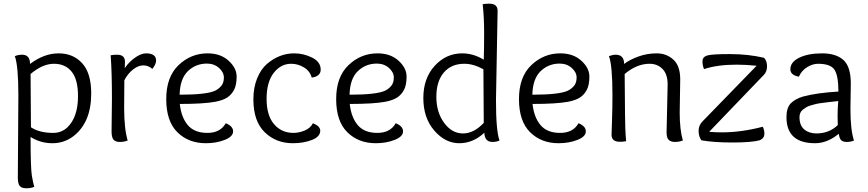

<svg xmlns="http://www.w3.org/2000/svg" viewBox="-20 -763 4683 1036"><path d="M76.2 195.8 79.1 -249Q79.1 -407.2 60.1 -460Q78.1 -467.8 99.1 -467.8Q142.1 -467.8 142.1 -418Q217.8 -475.1 296.4 -475.1Q375 -475.1 423.6 -421.6Q472.2 -368.2 472.2 -258.8Q472.2 -103 377 -28.8Q327.1 9.8 262.7 9.8Q198.2 9.8 145 -23.9Q145 146 152.1 186.5Q159.2 227.1 165 245.1Q147 252.9 121.6 252.9Q96.2 252.9 86.2 240Q76.2 227.1 76.2 195.8ZM147 -76.2Q192.9 -45.9 267.1 -45.9Q312 -45.9 344.2 -76.2Q400.9 -131.8 400.9 -244.1Q400.9 -334 366.5 -376.5Q332 -418.9 271 -418.9Q210 -418.9 145 -363.8Q147 -144 147 -76.2Z M582 -54.2 584 -231Q584 -374 577.1 -464.8Q593.3 -467.8 611.3 -467.8Q654.3 -467.8 654.3 -430.2Q654.3 -428.2 653.8 -416.5Q653.3 -404.8 653.3 -395Q672.9 -425.8 706.5 -450.4Q740.2 -475.1 768.1 -475.1Q822.3 -475.1 822.3 -436Q822.3 -417 802.2 -391.1Q780.3 -410.2 753.4 -410.2Q726.1 -410.2 698 -388.2Q669.9 -366.2 650.9 -330.1Q649.9 -295.9 649.9 -182.1Q649.9 -67.9 668.9 -4.9Q650.9 2.9 626.5 2.9Q602.1 2.9 592 -10Q582 -22.9 582 -54.2Z M1100.1 -475.1Q1169.9 -475.1 1213.4 -435.5Q1256.8 -396 1256.8 -350.1Q1256.8 -304.2 1242.9 -278.1Q1229 -252 1206.5 -237.1Q1184.1 -222.2 1142.1 -213.9Q1078.1 -202.1 950.2 -202.1Q958 -129.9 993.4 -87.9Q1028.8 -45.9 1099.1 -45.9Q1168.9 -45.9 1198.2 -98.1Q1237.8 -82 1237.8 -54.2Q1237.8 -25.9 1192.4 -8.1Q1147 9.8 1090.8 9.8Q997.1 9.8 937 -49.6Q877 -108.9 877 -228.5Q877 -348.1 943.6 -411.6Q1010.3 -475.1 1100.1 -475.1ZM1096.2 -419.9Q1036.1 -419.9 993.7 -378.9Q951.2 -337.9 949.2 -252Q1091.8 -252 1139.2 -272.9Q1159.2 -282.2 1173.6 -299.1Q1188 -315.9 1188 -344.7Q1188 -373 1161.6 -396.5Q1135.3 -419.9 1096.2 -419.9Z M1563.5 -45.9Q1593.3 -45.9 1624.3 -58.8Q1655.3 -71.8 1668.5 -98.1Q1708 -82 1708 -58.1Q1708 -24.9 1662.6 -7.6Q1617.2 9.8 1560.1 9.8Q1469.2 9.8 1408.2 -49.6Q1347.2 -108.9 1347.2 -227.1Q1347.2 -290 1367.2 -339.6Q1387.2 -389.2 1420.4 -418Q1487.3 -475.1 1567.4 -475.1Q1618.2 -475.1 1664.3 -452.1Q1710.4 -429.2 1710.4 -387.2Q1710.4 -351.1 1662.1 -344.2Q1652.3 -379.9 1619.9 -399.4Q1587.4 -418.9 1551.3 -418.9Q1495.1 -418.9 1456.8 -369.4Q1418.5 -319.8 1418.5 -230Q1418.5 -140.1 1458.7 -93Q1499 -45.9 1563.5 -45.9Z M2017.1 -475.1Q2086.9 -475.1 2130.4 -435.5Q2173.8 -396 2173.8 -350.1Q2173.8 -304.2 2159.9 -278.1Q2146 -252 2123.5 -237.1Q2101.1 -222.2 2059.1 -213.9Q1995.1 -202.1 1867.2 -202.1Q1875 -129.9 1910.4 -87.9Q1945.8 -45.9 2016.1 -45.9Q2085.9 -45.9 2115.2 -98.1Q2154.8 -82 2154.8 -54.2Q2154.8 -25.9 2109.4 -8.1Q2064 9.8 2007.8 9.8Q1914.1 9.8 1854 -49.6Q1793.9 -108.9 1793.9 -228.5Q1793.9 -348.1 1860.6 -411.6Q1927.2 -475.1 2017.1 -475.1ZM2013.2 -419.9Q1953.1 -419.9 1910.6 -378.9Q1868.2 -337.9 1866.2 -252Q2008.8 -252 2056.2 -272.9Q2076.2 -282.2 2090.6 -299.1Q2105 -315.9 2105 -344.7Q2105 -373 2078.6 -396.5Q2052.2 -419.9 2013.2 -419.9Z M2665 -705.1 2656.2 -223.1Q2656.2 -56.2 2675.3 -4.9Q2659.2 2.9 2637.2 2.9Q2595.2 2.9 2593.3 -46.9Q2533.2 9.8 2458 9.8Q2382.3 9.8 2323.2 -58.6Q2264.2 -127 2264.2 -233.9Q2264.2 -340.8 2325.7 -408Q2387.2 -475.1 2474.1 -475.1Q2534.2 -475.1 2590.3 -440.9Q2592.3 -504.9 2592.3 -586.4Q2592.3 -668 2584.5 -740.2Q2600.1 -743.2 2620.1 -743.2Q2665 -743.2 2665 -705.1ZM2588.4 -389.2Q2535.2 -418.9 2485.4 -418.9Q2415 -418.9 2374.8 -371.6Q2334.5 -324.2 2334.5 -240.7Q2334.5 -157.2 2376.5 -100.1Q2418.5 -43 2478 -43Q2537.1 -43 2590.3 -100.1Q2588.4 -357.9 2588.4 -389.2Z M3003.4 -475.1Q3073.2 -475.1 3116.7 -435.5Q3160.2 -396 3160.2 -350.1Q3160.2 -304.2 3146.2 -278.1Q3132.3 -252 3109.9 -237.1Q3087.4 -222.2 3045.4 -213.9Q2981.4 -202.1 2853.5 -202.1Q2861.3 -129.9 2896.7 -87.9Q2932.1 -45.9 3002.4 -45.9Q3072.3 -45.9 3101.6 -98.1Q3141.1 -82 3141.1 -54.2Q3141.1 -25.9 3095.7 -8.1Q3050.3 9.8 2994.1 9.8Q2900.4 9.8 2840.3 -49.6Q2780.3 -108.9 2780.3 -228.5Q2780.3 -348.1 2846.9 -411.6Q2913.6 -475.1 3003.4 -475.1ZM2999.5 -419.9Q2939.5 -419.9 2897 -378.9Q2854.5 -337.9 2852.5 -252Q2995.1 -252 3042.5 -272.9Q3062.5 -282.2 3076.9 -299.1Q3091.3 -315.9 3091.3 -344.7Q3091.3 -373 3064.9 -396.5Q3038.6 -419.9 2999.5 -419.9Z M3576.7 -47.9 3582.5 -307.1Q3582.5 -362.8 3554.9 -390.9Q3527.3 -418.9 3484.4 -418.9Q3416.5 -418.9 3350.6 -363.8Q3352.5 -228 3352.5 -148.4Q3352.5 -68.8 3358.4 -1Q3342.8 2 3324.7 2Q3279.8 2 3279.8 -36.1Q3279.8 -40 3282.2 -109.6Q3284.7 -179.2 3284.7 -248Q3284.7 -412.1 3265.6 -460Q3285.6 -467.8 3301.8 -467.8Q3347.7 -467.8 3347.7 -418Q3377.4 -440.9 3424.6 -458Q3471.7 -475.1 3523.9 -475.1Q3575.7 -475.1 3613 -441.7Q3650.4 -408.2 3650.4 -334L3647.5 -155.8Q3647.5 -64 3664.6 -4.9Q3644.5 2.9 3622.1 2.9Q3599.6 2.9 3588.1 -8.5Q3576.7 -20 3576.7 -47.9Z M4102.5 -451.2Q4118.7 -435.1 4118.7 -405.8Q4118.7 -376 4101.6 -358.9L3806.6 -51.8Q3840.8 -48.8 3873.5 -48.8Q3980.5 -48.8 4095.7 -79.1Q4104.5 -61 4104.5 -43.5Q4104.5 -25.9 4095.9 -17.3Q4087.4 -8.8 4078.6 -5.9Q4033.7 5.9 3932.1 5.9Q3830.6 5.9 3764.6 -5.9Q3749.5 -26.9 3749.5 -57.1Q3749.5 -86.9 3771.5 -108.9L4062.5 -408.2Q4006.8 -414.1 3954.6 -414.1Q3850.6 -414.1 3778.8 -390.1Q3770.5 -410.2 3770.5 -429.7V-434.1Q3771.5 -456.1 3795.7 -463.6Q3819.8 -471.2 3918.5 -471.2Q4016.6 -471.2 4102.5 -451.2Z M4570.8 -312 4568.8 -176.8Q4568.8 -62 4587.9 -4.9Q4571.8 2.9 4549.3 2.9Q4526.9 2.9 4517.8 -7.6Q4508.8 -18.1 4505.9 -41Q4443.8 9.8 4377.9 9.8Q4223.6 9.8 4223.6 -130.9Q4223.6 -182.1 4247.6 -206.1Q4271.5 -230 4313.5 -242.2Q4388.7 -262.2 4503.9 -269Q4503.9 -354 4482.9 -386.5Q4461.9 -418.9 4393.6 -418.9Q4365.7 -418.9 4335.7 -400.9Q4305.7 -382.8 4290.5 -349.1Q4244.6 -357.9 4244.6 -389.2Q4244.6 -428.2 4292.7 -451.7Q4340.8 -475.1 4416 -475.1Q4490.7 -475.1 4530.8 -439.5Q4570.8 -403.8 4570.8 -312ZM4502.9 -217.8Q4473.6 -214.8 4459.2 -212.9Q4444.8 -210.9 4420.2 -208Q4395.5 -205.1 4383.5 -202.1Q4371.6 -199.2 4354.2 -194.1Q4336.9 -189 4328.4 -182.9Q4319.8 -176.8 4310.5 -169.9Q4293.9 -155.8 4293.9 -130.9Q4293.9 -85.9 4319.8 -64.5Q4345.7 -43 4385.7 -43Q4453.6 -43 4500.5 -87.9Q4499.5 -102.1 4499.5 -139.2Q4499.5 -175.8 4502.9 -217.8Z"/></svg>

Font: Sukar
Style: Regular
Weight: 400
Designer: Dario Muhafara - Ghiath Alsory
Foundry: Dario Muhafara - Ghiath Alsory
Version: Version 1.00 March 17, 2016, initial release